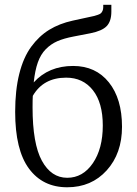

<svg xmlns="http://www.w3.org/2000/svg" viewBox="-20 -773 578 809"><path d="M290 -619.1Q249 -611.3 221.7 -599.4Q194.3 -587.4 172.9 -565.7Q151.4 -543.9 139.4 -510Q127.4 -476.1 122.1 -425.8Q185.1 -495.1 288.1 -495.1Q383.3 -495.1 438.7 -426Q494.1 -356.9 494.1 -238.8Q494.1 -126.5 429.7 -55.2Q365.2 16.1 263.2 16.1Q160.2 16.1 102.1 -62.5Q43.9 -141.1 43.9 -301.8Q43.9 -393.1 61.3 -462.2Q78.6 -531.2 111.6 -576.2Q144.5 -621.1 187.5 -647.5Q230.5 -673.8 286.1 -686L356 -701.2Q370.6 -704.1 377.2 -705.8Q383.8 -707.5 392.8 -710.7Q401.9 -713.9 405.5 -717.5Q409.2 -721.2 412.1 -727.5Q415 -733.9 415 -742.2V-752.9H449.2V-724.1Q449.2 -683.6 429.7 -663.1Q410.2 -642.6 360.8 -632.8ZM117.2 -320.8Q117.2 -167.5 156.5 -95.7Q195.8 -23.9 263.2 -23.9Q329.1 -23.9 371.1 -85.2Q413.1 -146.5 413.1 -244.1Q413.1 -340.3 371.3 -393.1Q329.6 -445.8 258.8 -445.8Q162.6 -445.8 118.2 -369.1Q117.2 -354 117.2 -320.8Z"/></svg>

Font: LT Superior Serif
Style: Regular
Weight: 400
Designer: Daniel Lyons
Foundry: LyonsType
Version: Version 2.120;FEAKit 1.0